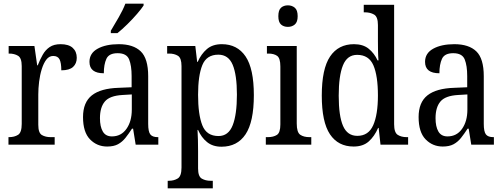

<svg xmlns="http://www.w3.org/2000/svg" viewBox="-20 -786 2739 1043"><path d="M26 0V-41H29Q58 -41 78 -53.5Q98 -66 98 -113V-427Q98 -471 78 -483Q58 -495 30 -495H27V-536H167L182 -431H185Q197 -462 212 -488.5Q227 -515 250 -530.5Q273 -546 309 -546Q353 -546 375 -526Q397 -506 397 -472Q397 -441 377 -422.5Q357 -404 313 -404Q313 -445 303.5 -463.5Q294 -482 269 -482Q247 -482 232 -462.5Q217 -443 207 -411Q197 -379 192.5 -342.5Q188 -306 188 -273V-108Q188 -64 207.5 -52.5Q227 -41 255 -41H277V0Z M562 10Q507 10 469 -29Q431 -68 431 -150Q431 -230 479 -268Q527 -306 625 -309L695 -312V-373Q695 -429 681.5 -463Q668 -497 619 -497Q572 -497 558 -466.5Q544 -436 544 -388Q466 -388 466 -450Q466 -497 510.5 -521.5Q555 -546 625 -546Q704 -546 744.5 -507Q785 -468 785 -372V-113Q785 -71 796.5 -56Q808 -41 837 -41H840V0H717L703 -87H697Q679 -59 661.5 -37Q644 -15 621 -2.5Q598 10 562 10ZM588 -45Q638 -45 667 -86Q696 -127 696 -191V-273L645 -270Q576 -266 549.5 -234.5Q523 -203 523 -144Q523 -98 538.5 -71.5Q554 -45 588 -45ZM582 -619Q603 -654 625.5 -693Q648 -732 661 -766H760V-756Q749 -739 725 -711Q701 -683 672 -654.5Q643 -626 618 -606H582Z M891 237V196H898Q925 196 945.5 183.5Q966 171 966 124V-427Q966 -471 946.5 -483Q927 -495 899 -495H888V-536H1041L1051 -450H1054Q1073 -493 1104 -519.5Q1135 -546 1185 -546Q1269 -546 1314 -479.5Q1359 -413 1359 -269Q1359 -124 1314 -56.5Q1269 11 1183 11Q1136 11 1105 -14Q1074 -39 1056 -80H1053Q1056 -28 1056 34V129Q1056 173 1076.5 184.5Q1097 196 1123 196H1136V237ZM1167 -47Q1221 -47 1244 -105.5Q1267 -164 1267 -272Q1267 -379 1244 -434Q1221 -489 1166 -489Q1102 -489 1079 -432Q1056 -375 1056 -271Q1056 -164 1079 -105.5Q1102 -47 1167 -47Z M1544 -640Q1521 -640 1506.5 -653Q1492 -666 1492 -698Q1492 -731 1506.5 -744Q1521 -757 1544 -757Q1566 -757 1581.5 -744Q1597 -731 1597 -698Q1597 -666 1581.5 -653Q1566 -640 1544 -640ZM1424 0V-41H1435Q1465 -41 1484 -53Q1503 -65 1503 -110V-425Q1503 -470 1485.5 -482.5Q1468 -495 1438 -495H1430V-536H1592V-115Q1592 -67 1611 -54Q1630 -41 1661 -41H1671V0Z M1901 10Q1817 10 1772.5 -56.5Q1728 -123 1728 -267Q1728 -412 1773 -479Q1818 -546 1903 -546Q1952 -546 1982.5 -521.5Q2013 -497 2031 -458H2036Q2034 -482 2033.5 -510Q2033 -538 2033 -565V-650Q2033 -695 2012 -707Q1991 -719 1963 -719H1956V-760H2121V-111Q2121 -66 2140.5 -53.5Q2160 -41 2189 -41H2197V0H2047L2037 -91H2034Q2014 -45 1983 -17.5Q1952 10 1901 10ZM1921 -48Q1982 -48 2007.5 -106Q2033 -164 2033 -267Q2033 -374 2008.5 -431Q1984 -488 1920 -488Q1866 -488 1843 -431Q1820 -374 1820 -266Q1820 -156 1843.5 -102Q1867 -48 1921 -48Z M2385 10Q2330 10 2292 -29Q2254 -68 2254 -150Q2254 -230 2302 -268Q2350 -306 2448 -309L2518 -312V-373Q2518 -429 2504.5 -463Q2491 -497 2442 -497Q2395 -497 2381 -466.5Q2367 -436 2367 -388Q2289 -388 2289 -450Q2289 -497 2333.5 -521.5Q2378 -546 2448 -546Q2527 -546 2567.5 -507Q2608 -468 2608 -372V-113Q2608 -71 2619.5 -56Q2631 -41 2660 -41H2663V0H2540L2526 -87H2520Q2502 -59 2484.5 -37Q2467 -15 2444 -2.5Q2421 10 2385 10ZM2411 -45Q2461 -45 2490 -86Q2519 -127 2519 -191V-273L2468 -270Q2399 -266 2372.5 -234.5Q2346 -203 2346 -144Q2346 -98 2361.5 -71.5Q2377 -45 2411 -45Z"/></svg>

Font: Noto Serif Thai Condensed
Style: Regular
Weight: 400
Width: 3
Designer: Monotype Design Team
Foundry: Monotype Imaging Inc.
Version: Version 2.002; ttfautohint (v1.8.4.7-5d5b)